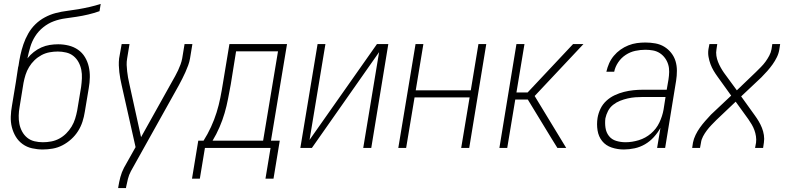

<svg xmlns="http://www.w3.org/2000/svg" viewBox="-20 -755 4040 980"><path d="M198 8Q171 8 144 2Q117 -4 95.5 -19.5Q74 -35 60.5 -57.5Q47 -80 40.5 -106Q34 -132 35 -160Q36 -188 41 -215L61 -336Q64 -356 67 -375.5Q70 -395 73 -415L74 -416Q74 -416 74 -416Q74 -416 74 -416Q78 -445 84 -473Q90 -501 99.5 -529Q109 -557 124 -583.5Q139 -610 160.5 -631Q182 -652 209 -666.5Q236 -681 265 -688.5Q294 -696 322.5 -699.5Q351 -703 380 -708Q409 -713 437.5 -719.5Q466 -726 494 -735L488 -698Q460 -688 430.5 -681Q401 -674 371.5 -669.5Q342 -665 312.5 -661Q283 -657 254.5 -646.5Q226 -636 201 -616Q176 -596 159.5 -570Q143 -544 134.5 -515Q126 -486 120 -457Q134 -475 152.5 -489.5Q171 -504 191.5 -513Q212 -522 233.5 -525.5Q255 -529 277 -529Q304 -529 330.5 -522.5Q357 -516 378.5 -501Q400 -486 413.5 -463.5Q427 -441 433 -415Q439 -389 438.5 -361Q438 -333 433 -305L413 -185Q409 -159 401 -134Q393 -109 378.5 -86Q364 -63 343.5 -44.5Q323 -26 299 -13.5Q275 -1 249 3.5Q223 8 198 8ZM199 -29Q220 -29 241.5 -33Q263 -37 282.5 -47.5Q302 -58 318 -74Q334 -90 345.5 -109Q357 -128 363.5 -149Q370 -170 374 -191L394 -311Q397 -333 398 -355.5Q399 -378 395 -398.5Q391 -419 381 -437.5Q371 -456 355 -469Q339 -482 317.5 -487Q296 -492 275 -492Q254 -492 232.5 -488Q211 -484 191.5 -473.5Q172 -463 156 -447.5Q140 -432 128.5 -413Q117 -394 110.5 -373.5Q104 -353 100 -332L80 -209Q76 -187 75.5 -165Q75 -143 79 -122.5Q83 -102 93 -83.5Q103 -65 119 -52Q135 -39 156 -34Q177 -29 199 -29Z M583 205 584 198Q588 173 594.5 148.5Q601 124 613 101L672 -4L601 -320Q597 -337 594 -353.5Q591 -370 589 -387Q587 -404 586.5 -421.5Q586 -439 588 -457L601 -530H641L629 -457Q626 -440 626.5 -423.5Q627 -407 629 -391Q631 -375 633.5 -359.5Q636 -344 640 -328L700 -55L858 -338Q866 -352 874 -366.5Q882 -381 889 -396Q896 -411 901.5 -426Q907 -441 910 -457L922 -530H962L950 -457Q947 -439 940.5 -421.5Q934 -404 926.5 -387Q919 -370 910.5 -353.5Q902 -337 893 -320L648 119Q638 138 633 158Q628 178 624 198L623 205Z M1000 157H960L992 -37H1019Q1040 -70 1057 -107Q1074 -144 1085.5 -181Q1097 -218 1104.5 -255.5Q1112 -293 1118 -331L1151 -530H1445L1363 -37H1408L1376 157H1335L1361 0H1026ZM1323 -37 1399 -493H1185L1158 -325Q1151 -288 1144 -251Q1137 -214 1126.5 -178Q1116 -142 1100.5 -106Q1085 -70 1065 -37Z M1513 0 1601 -530H1641L1560 -41L1904 -530H1962L1875 0H1834L1915 -489L1572 0Z M2013 0 2101 -530H2141L2102 -294H2383L2422 -530H2462L2375 0H2334L2377 -258H2096L2053 0Z M2529 0 2616 -530H2657L2616 -283H2673L2905 -530H2958L2709 -265L2870 0H2825L2794 -50L2674 -247H2610L2569 0Z M3164 8Q3132 8 3102 -2Q3072 -12 3053.5 -35Q3035 -58 3030 -89.5Q3025 -121 3030 -153Q3034 -177 3045 -200Q3056 -223 3075 -240.5Q3094 -258 3117.5 -269Q3141 -280 3165 -286Q3189 -292 3213 -294.5Q3237 -297 3261 -297H3383L3392 -349Q3395 -368 3395.5 -388Q3396 -408 3390.5 -426Q3385 -444 3374 -459Q3363 -474 3347.5 -484Q3332 -494 3313 -497.5Q3294 -501 3274 -501Q3249 -501 3223 -495.5Q3197 -490 3174 -475Q3151 -460 3135.5 -437Q3120 -414 3115 -389H3075Q3080 -411 3089 -431.5Q3098 -452 3113 -470Q3128 -488 3147 -501.5Q3166 -515 3187.5 -523.5Q3209 -532 3230.5 -535Q3252 -538 3274 -538Q3300 -538 3325 -533.5Q3350 -529 3370.5 -516.5Q3391 -504 3406 -485Q3421 -466 3428 -443Q3435 -420 3435 -394Q3435 -368 3431 -343L3375 0H3334L3351 -102Q3337 -77 3317 -55Q3297 -33 3272 -18.5Q3247 -4 3219 2Q3191 8 3164 8ZM3173 -29Q3206 -29 3240.5 -39.5Q3275 -50 3302.5 -73.5Q3330 -97 3345.5 -129.5Q3361 -162 3367 -196L3377 -260H3261Q3242 -260 3222.5 -258.5Q3203 -257 3183.5 -252.5Q3164 -248 3145 -240.5Q3126 -233 3109.5 -220Q3093 -207 3083.5 -188.5Q3074 -170 3070 -151Q3067 -127 3070.5 -103Q3074 -79 3088 -61Q3102 -43 3125 -36Q3148 -29 3173 -29Z M3513 0 3517 -27Q3521 -47 3530.5 -66.5Q3540 -86 3552.5 -103.5Q3565 -121 3579.5 -137.5Q3594 -154 3609 -170L3712 -267L3643 -363Q3632 -378 3622.5 -394Q3613 -410 3606.5 -427.5Q3600 -445 3596.5 -464.5Q3593 -484 3596 -504L3601 -530H3641L3637 -503Q3634 -487 3636.5 -470.5Q3639 -454 3645 -439Q3651 -424 3658.5 -410.5Q3666 -397 3675 -384L3741 -294L3838 -387Q3851 -400 3864 -413Q3877 -426 3887.5 -440.5Q3898 -455 3906.5 -471Q3915 -487 3918 -504L3922 -530H3962L3958 -504Q3955 -483 3945.5 -463.5Q3936 -444 3923.5 -426.5Q3911 -409 3896.5 -392.5Q3882 -376 3866 -360L3763 -263L3832 -167Q3843 -152 3852.5 -136Q3862 -120 3869 -102.5Q3876 -85 3879 -65.5Q3882 -46 3879 -27L3875 0H3834L3839 -27Q3841 -43 3838.5 -59.5Q3836 -76 3830.5 -91Q3825 -106 3817 -119.5Q3809 -133 3800 -146L3735 -236L3637 -143Q3624 -130 3611.5 -117Q3599 -104 3588 -89.5Q3577 -75 3568.5 -59Q3560 -43 3558 -27L3553 0Z"/></svg>

Font: Iosevka Curly XLtObl
Style: Regular
Weight: 200
Italic angle: -9°
Monospace: yes
Designer: Belleve Invis
Foundry: Belleve Invis
Version: Version 11.1.0; ttfautohint (v1.8.3)